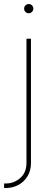

<svg xmlns="http://www.w3.org/2000/svg" viewBox="-39 -732 264 956"><path d="M92.8 -539.1H115.2V79.1Q115.2 117.7 97.9 145.8Q80.6 173.8 52.2 189Q23.9 204.1 -9.8 204.1H-18.6V181.6H-9.8Q30.8 181.6 61.8 154.3Q92.8 127 92.8 79.1ZM104 -666Q94.7 -666 87.9 -672.6Q81.1 -679.2 81.1 -689Q81.1 -698.7 87.9 -705.3Q94.7 -711.9 104 -711.9Q113.8 -711.9 120.4 -705.3Q127 -698.7 127 -689Q127 -679.7 120.4 -672.9Q113.8 -666 104 -666Z"/></svg>

Font: Inter 18pt Thin
Style: Regular
Weight: 250
Designer: Rasmus Andersson
Foundry: rsms
Version: Version 4.001;git-66647c0bb